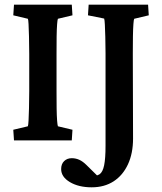

<svg xmlns="http://www.w3.org/2000/svg" viewBox="-20 -593 685 811"><path d="M39.1 0 36.1 -44.9 97.7 -59.6Q99.6 -64.5 100.6 -84Q101.6 -103.5 102.5 -135.7Q103.5 -168 103.5 -208V-364.3Q103.5 -406.2 102.5 -438.5Q101.6 -470.7 100.6 -490.7Q99.6 -510.7 97.7 -513.7L36.1 -528.3L39.1 -573.2H283.2L286.1 -528.3L224.6 -513.7Q222.7 -509.8 221.2 -490.2Q219.7 -470.7 219.2 -439Q218.8 -407.2 218.8 -364.3V-208Q218.8 -167 219.2 -135.3Q219.7 -103.5 221.2 -84Q222.7 -64.5 224.6 -59.6L286.1 -44.9L283.2 0ZM546.9 -513.7Q544.9 -510.7 543.5 -491.2Q542 -471.7 541.5 -439.9Q541 -408.2 541 -365.2L542 -7.8Q542 54.7 520.5 101.1Q499 147.5 460 172.9Q420.9 198.2 367.2 198.2Q312.5 198.2 275.4 176.3Q238.3 154.3 238.3 121.1Q238.3 99.6 251 87.4Q263.7 75.2 283.2 75.2Q299.8 75.2 314.9 82Q330.1 88.9 345.7 104.5L408.2 166L361.3 148.4Q386.7 152.3 400.4 143.1Q414.1 133.8 419.9 105Q425.8 76.2 425.8 23.4V-368.2Q425.8 -406.2 424.8 -437Q423.8 -467.8 422.9 -488.8Q421.9 -509.8 419.9 -514.6L351.6 -528.3L354.5 -573.2H605.5L608.4 -528.3Z"/></svg>

Font: Crimson Pro SemiBold
Style: Regular
Weight: 600
Designer: Jacques Le Bailly
Foundry: Baron von Fonthausen
Version: Version 1.003